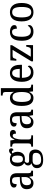

<svg xmlns="http://www.w3.org/2000/svg" viewBox="1728 -2528 1039 4536"><g transform="rotate(-90 2248.0 -260.5)"><path d="M188 10Q127 10 86.5 -29Q46 -68 46 -150Q46 -230 98 -268Q150 -306 256 -310L332 -313V-373Q332 -410 326.5 -437.5Q321 -465 303 -480.5Q285 -496 248 -496Q196 -496 180.5 -465.5Q165 -435 165 -387Q125 -387 104.5 -402Q84 -417 84 -450Q84 -499 132.5 -522.5Q181 -546 253 -546Q338 -546 381 -507Q424 -468 424 -373V-114Q424 -72 437 -57Q450 -42 481 -42H484V0H355L340 -87H333Q314 -59 295 -37Q276 -15 251.5 -2.5Q227 10 188 10ZM213 -48Q268 -48 300.5 -87.5Q333 -127 333 -191V-272L275 -269Q199 -266 169.5 -234.5Q140 -203 140 -145Q140 -98 158 -73Q176 -48 213 -48Z M737 239Q639 239 591 200.5Q543 162 543 94Q543 35 578 3.5Q613 -28 659 -37Q639 -46 622.5 -65Q606 -84 606 -117Q606 -147 622 -169Q638 -191 668 -210Q628 -228 605.5 -269.5Q583 -311 583 -361Q583 -447 627 -496.5Q671 -546 760 -546Q793 -546 822 -536Q851 -526 866 -513Q879 -527 902 -547Q925 -567 957 -567Q984 -567 997.5 -551.5Q1011 -536 1011 -515Q1011 -494 999 -478.5Q987 -463 962 -463Q962 -476 954.5 -488Q947 -500 930 -500Q918 -500 909 -496Q900 -492 891 -486Q907 -465 918 -437Q929 -409 929 -365Q929 -290 887 -241Q845 -192 760 -192Q748 -192 733 -193.5Q718 -195 708 -197Q692 -188 680 -172.5Q668 -157 668 -134Q668 -114 680.5 -103.5Q693 -93 727 -93H829Q912 -93 947.5 -51Q983 -9 983 53Q983 139 923 189Q863 239 737 239ZM757 -239Q803 -239 821.5 -269Q840 -299 840 -365Q840 -433 821 -465.5Q802 -498 756 -498Q712 -498 692 -464.5Q672 -431 672 -364Q672 -300 692 -269.5Q712 -239 757 -239ZM739 191Q804 191 840 175Q876 159 890.5 131.5Q905 104 905 69Q905 24 881 7Q857 -10 812 -10H720Q695 -10 672 -2Q649 6 634.5 27Q620 48 620 87Q620 132 645.5 161.5Q671 191 739 191Z M1050 0V-42H1053Q1084 -42 1106 -54Q1128 -66 1128 -114V-426Q1128 -471 1106 -482.5Q1084 -494 1054 -494H1051V-536H1197L1214 -434H1218Q1231 -464 1246 -489.5Q1261 -515 1285 -530.5Q1309 -546 1348 -546Q1398 -546 1422 -526Q1446 -506 1446 -472Q1446 -441 1425.5 -422Q1405 -403 1358 -403Q1358 -444 1347 -462.5Q1336 -481 1309 -481Q1285 -481 1268 -460Q1251 -439 1240.5 -406.5Q1230 -374 1225 -337.5Q1220 -301 1220 -270V-109Q1220 -64 1242 -53Q1264 -42 1294 -42H1319V0Z M1628 10Q1567 10 1526.5 -29Q1486 -68 1486 -150Q1486 -230 1538 -268Q1590 -306 1696 -310L1772 -313V-373Q1772 -410 1766.5 -437.5Q1761 -465 1743 -480.5Q1725 -496 1688 -496Q1636 -496 1620.5 -465.5Q1605 -435 1605 -387Q1565 -387 1544.5 -402Q1524 -417 1524 -450Q1524 -499 1572.5 -522.5Q1621 -546 1693 -546Q1778 -546 1821 -507Q1864 -468 1864 -373V-114Q1864 -72 1877 -57Q1890 -42 1921 -42H1924V0H1795L1780 -87H1773Q1754 -59 1735 -37Q1716 -15 1691.5 -2.5Q1667 10 1628 10ZM1653 -48Q1708 -48 1740.5 -87.5Q1773 -127 1773 -191V-272L1715 -269Q1639 -266 1609.5 -234.5Q1580 -203 1580 -145Q1580 -98 1598 -73Q1616 -48 1653 -48Z M2200 10Q2110 10 2061.5 -56.5Q2013 -123 2013 -267Q2013 -412 2061.5 -479Q2110 -546 2201 -546Q2255 -546 2288.5 -521.5Q2322 -497 2342 -458H2347Q2344 -482 2343 -511.5Q2342 -541 2342 -566V-650Q2342 -695 2319.5 -706.5Q2297 -718 2267 -718H2259V-760H2433V-110Q2433 -66 2455 -54Q2477 -42 2508 -42H2516V0H2357L2346 -91H2343Q2322 -44 2288.5 -17Q2255 10 2200 10ZM2219 -51Q2288 -51 2315 -106Q2342 -161 2342 -267Q2342 -373 2315.5 -429Q2289 -485 2218 -485Q2159 -485 2133 -428.5Q2107 -372 2107 -266Q2107 -158 2133 -104.5Q2159 -51 2219 -51Z M2799 10Q2697 10 2640 -62Q2583 -134 2583 -264Q2583 -405 2637 -475.5Q2691 -546 2790 -546Q2881 -546 2932.5 -485Q2984 -424 2984 -306V-262H2677Q2679 -152 2713.5 -101Q2748 -50 2815 -50Q2863 -50 2896 -72Q2929 -94 2945 -123Q2953 -120 2959 -111.5Q2965 -103 2965 -90Q2965 -70 2947 -46.5Q2929 -23 2892.5 -6.5Q2856 10 2799 10ZM2889 -314Q2888 -395 2866 -444Q2844 -493 2790 -493Q2738 -493 2710.5 -447Q2683 -401 2679 -314Z M3067 0V-40L3337 -483H3197Q3159 -483 3146 -462.5Q3133 -442 3123 -403L3121 -395H3081L3090 -536H3447V-495L3176 -53H3341Q3375 -53 3388.5 -76.5Q3402 -100 3409 -136L3414 -161H3453L3449 0Z M3765 10Q3703 10 3655.5 -18Q3608 -46 3580.5 -106.5Q3553 -167 3553 -265Q3553 -372 3580.5 -433.5Q3608 -495 3655 -520.5Q3702 -546 3761 -546Q3804 -546 3841 -534.5Q3878 -523 3900.5 -500.5Q3923 -478 3923 -444Q3923 -410 3902.5 -396Q3882 -382 3838 -382Q3838 -429 3822.5 -462.5Q3807 -496 3761 -496Q3726 -496 3700.5 -476Q3675 -456 3661 -406Q3647 -356 3647 -266Q3647 -159 3679 -105Q3711 -51 3783 -51Q3828 -51 3860 -72.5Q3892 -94 3907 -126Q3924 -112 3924 -87Q3924 -65 3907 -42.5Q3890 -20 3855 -5Q3820 10 3765 10Z M4226 10Q4126 10 4068 -59Q4010 -128 4010 -269Q4010 -409 4065.5 -477.5Q4121 -546 4229 -546Q4330 -546 4387.5 -477.5Q4445 -409 4445 -269Q4445 -128 4389.5 -59Q4334 10 4226 10ZM4228 -42Q4296 -42 4323.5 -99.5Q4351 -157 4351 -269Q4351 -381 4323.5 -437Q4296 -493 4227 -493Q4160 -493 4132 -437Q4104 -381 4104 -269Q4104 -157 4132.5 -99.5Q4161 -42 4228 -42Z"/></g></svg>

Font: Noto Serif Myanmar SemCond
Style: Regular
Weight: 400
Width: 4
Designer: Ben Mitchell and the Monotype Design Team
Foundry: Monotype Imaging Inc.
Version: Version 2.106; ttfautohint (v1.8.4.7-5d5b)